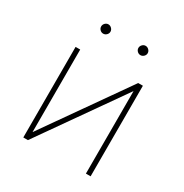

<svg xmlns="http://www.w3.org/2000/svg" viewBox="-165 -840 929 970"><g transform="rotate(30 300.0 -355.0)"><path d="M469.2 -528.3H496.6V0H469.2V-481.4L130.9 0H104V-528.3H130.9V-46.9ZM164.1 -682.6Q164.1 -693.4 172.1 -701.7Q180.2 -710 190.9 -710Q201.7 -710 210 -701.7Q218.3 -693.4 218.3 -682.6Q218.3 -671.9 210 -663.8Q201.7 -655.8 190.9 -655.8Q180.2 -655.8 172.1 -663.8Q164.1 -671.9 164.1 -682.6ZM381.3 -682.6Q381.3 -693.4 389.4 -701.7Q397.5 -710 408.2 -710Q418.9 -710 427.2 -701.7Q435.5 -693.4 435.5 -682.6Q435.5 -671.9 427.2 -663.8Q418.9 -655.8 408.2 -655.8Q397.5 -655.8 389.4 -663.8Q381.3 -671.9 381.3 -682.6Z"/></g></svg>

Font: Roboto Mono Thin
Style: Regular
Weight: 250
Designer: Google
Version: Version 2.000985; 2015; ttfautohint (v1.3)